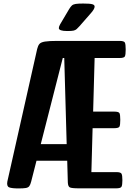

<svg xmlns="http://www.w3.org/2000/svg" viewBox="-20 -1054 752 1074"><path d="M84 0Q45.4 0 31 -6.1Q16.6 -12.2 21 -38.1L188 -780.3Q192.4 -798.8 200.7 -808.3Q209 -817.9 231.7 -821.5Q254.4 -825.2 301.3 -825.2H648.4Q673.8 -825.2 678.5 -815.9Q683.1 -806.6 683.1 -777.3Q683.1 -747.6 678.5 -738.5Q673.8 -729.5 648.4 -729.5H509.3L501 -429.7H618.2Q644 -429.7 648.4 -420.9Q652.8 -412.1 652.8 -383.3Q652.8 -355 648.4 -345.9Q644 -336.9 618.2 -336.9H498L491.2 -91.3H629.9Q655.3 -91.3 659.9 -82Q664.6 -72.8 664.6 -45.9Q664.6 -19.5 659.9 -10Q655.3 -0.5 629.9 -0.5H421.9Q380.4 -0.5 370.4 -5.9Q360.4 -11.2 359.4 -33.7L356 -154.8H184.1L154.3 -38.1Q149.9 -21 144 -12.9Q138.2 -4.9 124.8 -2.4Q111.3 0 84 0ZM331.1 -729.5 208 -247.6H353L339.4 -729.5ZM356.9 -880.4Q309.1 -880.4 309.1 -897Q309.1 -905.3 316.4 -918Q323.7 -930.7 334.5 -948.7L367.2 -1003.9Q375 -1016.6 382.1 -1023.2Q389.2 -1029.8 403.3 -1032Q417.5 -1034.2 444.8 -1034.2Q482.4 -1034.2 495.8 -1030.5Q509.3 -1026.9 509.3 -1017.1Q509.3 -1003.4 487.3 -979L425.3 -908.2Q415.5 -897.5 408.9 -891.4Q402.3 -885.3 391.4 -882.8Q380.4 -880.4 356.9 -880.4Z"/></svg>

Font: Denk One
Style: Regular
Weight: 400
Designer: Irina Smirnova, Eben Sorkin
Foundry: Sorkin Type Co.f
Version: Version 1.004; ttfautohint (v1.8.4.7-5d5b);gftools[0.9.23]